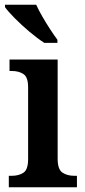

<svg xmlns="http://www.w3.org/2000/svg" viewBox="-20 -786 358 806"><path d="M17 0V-48H29Q59 -48 78.5 -61Q98 -74 98 -118V-420Q98 -462 78.5 -475Q59 -488 30 -488H20V-536H222V-120Q222 -75 242 -61.5Q262 -48 292 -48H303V0ZM166 -606Q138 -624 104 -652.5Q70 -681 41.5 -710Q13 -739 1 -756V-766H132Q142 -744 157.5 -717Q173 -690 190 -664Q207 -638 221 -619V-606Z"/></svg>

Font: Noto Serif Lao SemiCondensed SemiBold
Style: Regular
Weight: 600
Width: 4
Designer: Monotype Design Team
Foundry: Monotype Imaging Inc.
Version: Version 2.003; ttfautohint (v1.8.4.7-5d5b)